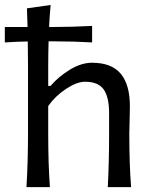

<svg xmlns="http://www.w3.org/2000/svg" viewBox="-28 -764 624 784"><path d="M507.3 0H412.1Q417.5 -101.6 417.5 -215.3V-301.8Q417.5 -367.7 395.3 -398.9Q373 -430.2 319.3 -430.2Q286.1 -430.2 242.2 -401.4Q198.2 -372.6 168.9 -331.1V-215.3Q168.9 -93.8 175.8 0H80.1Q86.4 -106.4 86.4 -219.2V-493.7Q86.4 -528.3 85.4 -594.7Q47.4 -594.2 -8.3 -590.8V-653.8H84.5Q84 -681.2 82 -730L178.7 -743.7Q173.8 -687 172.4 -653.8H191.4Q262.7 -653.8 348.1 -658.2V-590.8Q274.9 -595.2 191.4 -595.2H170.4Q168.9 -545.4 168.9 -493.7V-413.1H178.2Q210 -450.2 256.6 -479Q303.2 -507.8 348.1 -507.8Q427.2 -507.8 464.8 -463.1Q502.4 -418.5 502.4 -330.1Q502.4 -306.6 501.2 -269.3Q500 -231.9 500 -219.2Q500 -92.3 507.3 0Z"/></svg>

Font: Commissioner Flair
Style: Regular
Weight: 400
Designer: Kostas Bartsokas
Foundry: Kostas Bartsokas
Version: Version 1.000